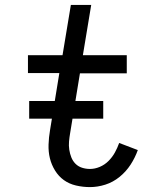

<svg xmlns="http://www.w3.org/2000/svg" viewBox="-20 -755 640 783"><path d="M347 8Q318 8 290 1.5Q262 -5 240.5 -20.5Q219 -36 204.5 -59.5Q190 -83 183.5 -109.5Q177 -136 178 -165.5Q179 -195 184 -224L222 -457H94V-530H235L269 -735H352L318 -530H497V-456H306L266 -212Q263 -195 261.5 -178Q260 -161 262.5 -144.5Q265 -128 271 -113Q277 -98 288 -87Q299 -76 314.5 -71Q330 -66 347 -66Q367 -66 387 -74.5Q407 -83 422.5 -98.5Q438 -114 448.5 -133Q459 -152 466 -172L542 -143Q531 -112 512.5 -83.5Q494 -55 467.5 -33.5Q441 -12 409.5 -2Q378 8 347 8ZM401 -271H99V-343H401Z"/></svg>

Font: Iosevka Slab Extended
Style: Italic
Weight: 400
Width: 7
Italic angle: -9°
Monospace: yes
Designer: Belleve Invis
Foundry: Belleve Invis
Version: Version 11.1.0; ttfautohint (v1.8.3)